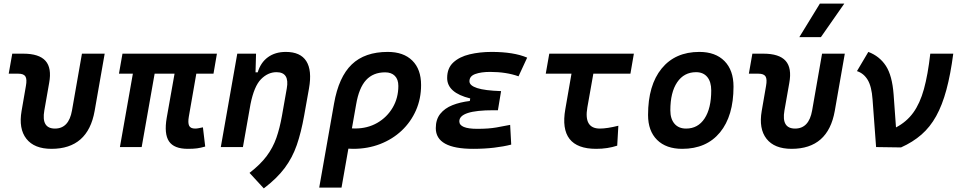

<svg xmlns="http://www.w3.org/2000/svg" viewBox="-20 -815 5313 1064"><path d="M265.1 9.8Q169.9 9.8 126.2 -45.9Q82.5 -101.6 99.6 -200.2L123.5 -338.4Q130.4 -376 120.8 -391.4Q111.3 -406.7 81.1 -406.7H28.3L47.9 -517.6H108.9Q196.8 -517.6 232.2 -477.8Q267.6 -438 252.4 -355.5L225.6 -202.6Q208 -102.5 284.7 -102.5Q361.3 -102.5 378.9 -202.6L434.1 -517.6H560.1L504.4 -200.2Q467.3 9.8 265.1 9.8Z M1021 9.8Q944.3 9.8 916.5 -31.7Q888.7 -73.2 903.8 -161.6L947.3 -406.7H836.9L765.1 0H644.5L716.3 -406.7H639.2L658.7 -517.6H1182.1L1163.1 -406.7H1067.9L1026.4 -168.5Q1020.5 -134.3 1028.1 -118.4Q1035.6 -102.5 1061.5 -102.5Q1070.3 -102.5 1080.6 -104.5Q1090.8 -106.4 1104.5 -109.4L1117.2 -2.9Q1091.8 4.4 1071.8 7.1Q1051.8 9.8 1021 9.8Z M1203.6 0 1294.9 -517.6H1398.9L1396 -414.1H1408.2Q1424.3 -468.3 1464.6 -497.8Q1504.9 -527.3 1564 -527.3Q1645 -527.3 1677.5 -476.1Q1710 -424.8 1692.4 -325.2L1665.5 -174.3Q1648.9 -81.5 1624.8 -11.5Q1600.6 58.6 1557.6 116.2Q1514.6 173.8 1441.9 229L1362.8 143.1Q1423.3 96.2 1458 49.6Q1492.7 2.9 1511.5 -50.8Q1530.3 -104.5 1542.5 -173.3L1569.3 -325.2Q1585.4 -415 1512.2 -415Q1464.8 -415 1426.5 -376.2Q1388.2 -337.4 1368.2 -237.8L1326.2 0Z M2128.9 -527.3Q2216.3 -527.3 2264.9 -479.2Q2313.5 -431.2 2313.5 -343.8Q2313.5 -268.1 2285.2 -203.6Q2256.8 -139.2 2206.1 -91.3Q2155.3 -43.5 2086.7 -16.8Q2018.1 9.8 1937.5 9.8Q1924.3 9.8 1910.6 8.8L1872.6 224.6H1749L1831.1 -240.7Q1856.9 -388.2 1929.2 -457.8Q2001.5 -527.3 2128.9 -527.3ZM1953.6 -236.3 1930.2 -103.5Q1939 -103 1948.2 -103Q2016.6 -103 2070.6 -134Q2124.5 -165 2156 -218.5Q2187.5 -272 2187.5 -338.9Q2187.5 -375 2168.2 -394.5Q2148.9 -414.1 2114.3 -414.1Q2047.9 -414.1 2008.5 -371.1Q1969.2 -328.1 1953.6 -236.3Z M2602.1 9.8Q2395 9.8 2395 -105Q2395 -153.3 2419.9 -184.3Q2444.8 -215.3 2487.3 -232.2Q2529.8 -249 2583.5 -255.4L2585.9 -269.5Q2458 -300.8 2458 -382.8Q2458 -437.5 2492.2 -469Q2526.4 -500.5 2582.5 -513.9Q2638.7 -527.3 2704.6 -527.3Q2827.1 -527.3 2901.4 -495.6L2853.5 -392.1Q2785.2 -416.5 2695.8 -416.5Q2646 -416.5 2613.8 -404.8Q2581.5 -393.1 2581.5 -364.7Q2581.5 -340.8 2624.3 -326.9Q2667 -313 2756.8 -310.1L2739.3 -204.1H2713.9Q2525.4 -204.1 2525.4 -142.6Q2525.4 -101.1 2625.5 -101.1Q2688 -101.1 2730.5 -108.6Q2772.9 -116.2 2807.1 -123L2813 -13.7Q2771.5 -2.9 2718 3.4Q2664.6 9.8 2602.1 9.8Z M3283.7 9.8Q3074.2 9.8 3112.8 -210L3147 -406.7H3004.4L3023.9 -517.6H3492.7L3473.6 -406.7H3268.1L3234.9 -219.7Q3214.4 -102.5 3304.2 -102.5Q3344.2 -102.5 3406.7 -118.2L3400.4 -7.8Q3347.2 9.8 3283.7 9.8Z M3760.7 9.8Q3671.4 9.8 3621.3 -39.8Q3571.3 -89.4 3571.3 -177.7Q3571.3 -342.8 3646.5 -435.1Q3721.7 -527.3 3855.5 -527.3Q3944.8 -527.3 3994.9 -476.6Q4044.9 -425.8 4044.9 -335Q4044.9 -172.4 3970 -81.3Q3895 9.8 3760.7 9.8ZM3782.2 -102.5Q3847.7 -102.5 3884.5 -158.4Q3921.4 -214.4 3921.4 -314Q3921.4 -361.8 3899.4 -388.4Q3877.4 -415 3837.4 -415Q3770.5 -415 3732.7 -359.1Q3694.8 -303.2 3694.8 -203.6Q3694.8 -156.2 3717.8 -129.4Q3740.7 -102.5 3782.2 -102.5Z M4366.7 9.8Q4271.5 9.8 4227.8 -45.9Q4184.1 -101.6 4201.2 -200.2L4225.1 -338.4Q4231.9 -376 4222.4 -391.4Q4212.9 -406.7 4182.6 -406.7H4129.9L4149.4 -517.6H4210.4Q4298.3 -517.6 4333.7 -477.8Q4369.1 -438 4354 -355.5L4327.1 -202.6Q4309.6 -102.5 4386.2 -102.5Q4462.9 -102.5 4480.5 -202.6L4535.6 -517.6H4661.6L4606 -200.2Q4568.8 9.8 4366.7 9.8ZM4409.7 -609.4 4523.4 -794.9H4658.7L4529.3 -609.4Z M4835 0 4815.4 -264.2Q4810.5 -335.4 4788.6 -372.1Q4766.6 -408.7 4729 -420.9L4792 -527.3Q4854 -503.9 4889.2 -450.2Q4924.3 -396.5 4932.1 -291.5L4945.3 -108.9Q5003.9 -139.6 5041 -190.7Q5078.1 -241.7 5100.1 -321.3Q5122.1 -400.9 5135.3 -517.6H5262.7Q5247.6 -402.3 5224.6 -317.4Q5201.7 -232.4 5168 -171.6Q5134.3 -110.8 5086.4 -69.1Q5038.6 -27.3 4973.1 2Z"/></svg>

Font: Cascadia Mono NF SemiBold
Style: Italic
Weight: 600
Italic angle: -10°
Monospace: yes
Designer: Aaron Bell
Foundry: Saja Typeworks
Version: Version 2404.023; ttfautohint (v1.8.4)